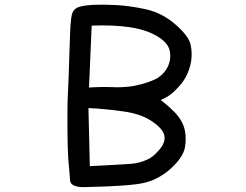

<svg xmlns="http://www.w3.org/2000/svg" viewBox="-20 -792 1040 813"><path d="M348.6 0Q315.4 2 296.6 -4.9Q277.8 -11.7 276.4 -29.8Q275.9 -37.1 275.4 -44.9Q274.9 -52.7 274.2 -61.8Q273.4 -70.8 272.5 -80.8Q271.5 -90.8 270.5 -101.6Q269.5 -110.4 269 -121.3Q268.6 -132.3 267.8 -145.5Q267.1 -158.7 266.8 -174.1Q266.6 -189.5 266.1 -206.8Q265.6 -224.1 265.6 -244.1Q264.6 -342.8 267.6 -397.9Q270.5 -452.6 273.4 -550.3Q276.4 -648.9 278.3 -682.1Q280.3 -715.8 285.6 -734.4Q288.1 -741.7 292 -747.1Q295.9 -752.4 301.8 -756.6Q307.6 -760.7 314.9 -762.7Q335.9 -769.5 376.5 -771.5Q417 -773.4 473.1 -770.5Q501 -769 532 -764.6Q563 -760.3 597.2 -752.9Q666 -737.8 722.2 -689Q778.8 -639.6 787.1 -603.5Q794.9 -567.4 789.1 -531.2Q782.7 -495.1 767.1 -466.8Q759.8 -452.6 748.3 -438.2Q736.8 -423.8 721.7 -409.2Q713.4 -400.4 703.4 -392.8Q693.4 -385.3 682.6 -379.2Q671.9 -373 660.2 -368.7Q689.9 -346.7 718.8 -317.4Q752.4 -283.2 761.7 -244.6Q770.5 -206.1 762.7 -166Q758.3 -145 743.7 -123.5Q729 -102.1 704.1 -79.1Q654.3 -33.7 594.2 -18.6Q535.2 -3.9 348.6 0ZM602.5 -115.7Q626.5 -125 654.8 -158.2Q668.5 -174.3 673.8 -189.5Q679.2 -204.6 675.8 -218.3Q669.4 -247.6 623.5 -278.3Q577.1 -310.1 502 -320.3Q429.2 -330.6 354.5 -334.5L360.4 -88.4Q503.4 -95.7 537.6 -98.6Q571.8 -101.6 602.1 -115.7ZM646.5 -460.9Q679.7 -483.4 692.9 -515.1Q697.3 -525.4 699.2 -536.1Q701.2 -546.9 700.9 -557.6Q700.7 -568.4 698.2 -579.1Q690.9 -611.3 645.5 -638.7Q629.9 -647.9 611.8 -655.3Q593.8 -662.6 573.2 -668Q552.7 -673.3 529.3 -676.8Q461.4 -687 368.2 -683.6L356.9 -421.4Q409.7 -424.8 459.5 -422.9Q468.3 -422.4 477.1 -422.4Q485.8 -422.4 494.1 -422.9Q502.4 -423.3 510.7 -423.8Q519 -424.3 527.1 -425.3Q535.2 -426.3 543 -427.5Q550.8 -428.7 558.6 -430.7Q604.5 -439.9 646.5 -460.9Z"/></svg>

Font: NaikaiFont
Style: SemiBold
Weight: 600
Version: Version 1.89